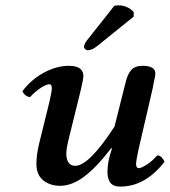

<svg xmlns="http://www.w3.org/2000/svg" viewBox="-20 -688 635 718"><path d="M398.9 -132.8 396 -133.8Q339.4 -60.5 293.9 -26.9Q248.5 6.8 205.1 6.8Q167 6.8 141.6 -13.7Q116.2 -34.2 116.2 -75.2Q116.2 -108.4 126 -149.9L165 -308.1Q173.8 -346.7 173.8 -357.9Q173.8 -373 164.1 -373Q154.3 -373 132.6 -359.4Q110.8 -345.7 92.8 -325.2Q83 -325.2 74.7 -332.3Q66.4 -339.4 64 -347.2Q97.7 -391.6 144.8 -416.7Q191.9 -441.9 237.8 -441.9Q292 -441.9 292 -402.8Q292 -395.5 283.2 -356L233.9 -155.8Q228 -129.9 228 -112.8Q228 -91.8 236.6 -79.8Q245.1 -67.9 261.2 -67.9Q313 -67.9 408.2 -214.8L450.2 -381.8Q457 -410.6 470.9 -426.3Q484.9 -441.9 513.2 -441.9Q561 -441.9 561 -413.1Q561 -408.7 559.1 -398.9Q557.1 -389.2 554.4 -376.2Q551.8 -363.3 550.8 -356.9L497.1 -125Q488.8 -84.5 488.8 -76.2Q488.8 -59.1 499 -59.1Q508.3 -59.1 529.1 -72.5Q549.8 -85.9 567.9 -106.9Q577.6 -106.9 585 -99.1Q592.3 -91.3 595.2 -83Q522.9 9.8 430.2 9.8Q403.3 9.8 392.6 -4.9Q381.8 -19.5 381.8 -45.9Q381.8 -84.5 398.9 -132.8ZM407.2 -666Q413.1 -668 422.9 -668Q456.5 -668 480 -643.1V-626L345.2 -517.1Q324.2 -500 308.1 -500Q302.7 -500 298.3 -504.4Q293.9 -508.8 293.9 -513.2Q295.9 -525.4 305.2 -537.1Z"/></svg>

Font: Common Serif SemiBold
Style: Italic
Weight: 600
Italic angle: -12°
Designer: Philipp H. Poll, Khaled Hosny
Foundry: Stefan Peev, Context Ltd.
Version: Version 1.026